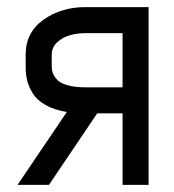

<svg xmlns="http://www.w3.org/2000/svg" viewBox="-20 -520 490 540"><path d="M125.5 -331.5Q125.5 -322.3 128.7 -314Q131.8 -305.7 140.6 -295.9Q149.4 -286.1 169.9 -280.3Q190.4 -274.4 220.7 -274.4H324.7V-426.8H220.7Q197.3 -426.8 176.5 -420.9Q155.8 -415 140.6 -400.9Q125.5 -386.7 125.5 -366.2ZM168 -205.1Q132.3 -210.9 108.2 -224.6Q84 -238.3 72.5 -256.8Q61 -275.4 56.6 -293Q52.2 -310.5 52.2 -331.5V-366.2Q52.2 -428.7 102.1 -464.4Q151.9 -500 220.7 -500H397.9V0H324.7V-201.2H253.4L117.7 0H29.3Z"/></svg>

Font: Anka/Coder Narrow
Style: Regular
Weight: 400
Width: 3
Monospace: yes
Version: Version 001.100